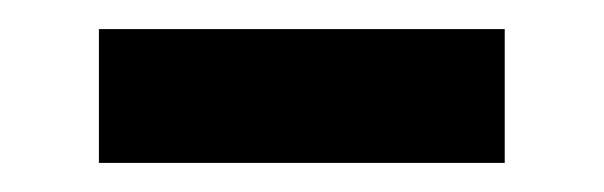

<svg xmlns="http://www.w3.org/2000/svg" viewBox="-20 -372 415 132"><path d="M327 -352V-260H48V-352Z"/></svg>

Font: Yaldevi SemiBold
Style: Regular
Weight: 600
Designer: Sol Matas, Rajitha Manaperi, Kosala Senevirathne
Foundry: Mooniak
Version: Version 1.100